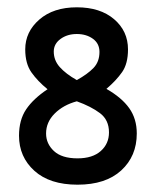

<svg xmlns="http://www.w3.org/2000/svg" viewBox="-20 -495 420 525"><path d="M330 -360Q330 -321 314 -298Q298 -275 271 -252Q313 -228 333.5 -199Q354 -170 354 -130Q354 -68 311.5 -29Q269 10 192 10Q116 10 74 -28Q32 -66 32 -124Q32 -167 51.5 -196Q71 -225 110 -251Q83 -273 66 -297Q49 -321 49 -360Q49 -408 87.5 -441.5Q126 -475 190 -475Q254 -475 292 -442.5Q330 -410 330 -360ZM127 -354Q127 -330 143.5 -311.5Q160 -293 190 -276Q219 -292 235.5 -309Q252 -326 252 -353Q252 -376 234 -389Q216 -402 190 -402Q164 -402 145.5 -388.5Q127 -375 127 -354ZM278 -133Q278 -167 253.5 -185.5Q229 -204 190 -218Q153 -208 129.5 -184.5Q106 -161 106 -130Q106 -102 127.5 -82Q149 -62 192 -62Q233 -62 255.5 -82Q278 -102 278 -133Z"/></svg>

Font: Cambay Devanagari
Style: Regular
Weight: 700
Designer: Pooja Saxena
Foundry: Pooja Saxena
Version: Version 1.095;PS 001.095;hotconv 1.0.70;makeotf.lib2.5.58329